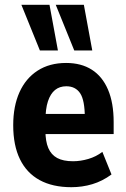

<svg xmlns="http://www.w3.org/2000/svg" viewBox="-20 -768 526 799"><path d="M277 11Q199 11 145 -18.5Q91 -48 63 -105.5Q35 -163 35 -247Q35 -326 61 -384Q87 -442 136.5 -474Q186 -506 255 -506Q318 -506 362 -478Q406 -450 429.5 -395Q453 -340 453 -260V-210H152V-294H347L333 -277Q333 -351 313.5 -380Q294 -409 256 -409Q228 -409 209 -393.5Q190 -378 179.5 -346.5Q169 -315 169 -263V-225Q169 -180 181 -152Q193 -124 218 -110.5Q243 -97 284 -97Q315 -97 347.5 -106.5Q380 -116 406 -136L444 -42Q406 -14 364 -1.5Q322 11 277 11ZM289 -558 212 -748H329L364 -558ZM146 -558 69 -748H186L221 -558Z"/></svg>

Font: Nunito Sans 10pt Condensed ExtraBold
Style: Regular
Weight: 800
Width: 3
Designer: Vernon Adams
Foundry: Vernon Adams
Version: Version 3.101;gftools[0.9.27]